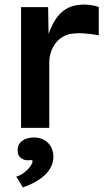

<svg xmlns="http://www.w3.org/2000/svg" viewBox="-20 -558 461 838"><path d="M72 0H195V-282C195 -354 238 -401 288 -410C318 -415 357 -414 411 -404V-527C390 -536 355 -540 328 -537C250 -531 215 -473 192 -410L190 -527H72ZM51 213 80 260C161 232 213 185 213 127C213 74 176 42 129 42C86 42 57 63 57 97C57 119 65 132 88 140C106 145 122 136 122 145C122 167 81 206 51 213Z"/></svg>

Font: Easer Grotesk Medium
Style: Regular
Weight: 500
Designer: Boardeaser, Bonnie Shaver-Troup, Thomas Jockin
Foundry: Lexend
Version: Version 1.001;Glyphs 3.1.2 (3151)